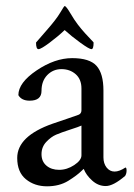

<svg xmlns="http://www.w3.org/2000/svg" viewBox="-20 -622 453 648"><path d="M329.1 -316.4V-90.8Q329.1 -70.3 339.8 -56.6Q350.6 -43 366.7 -43Q382.8 -43 403.3 -56.6Q407.2 -56.6 407.2 -46.4Q407.2 -36.1 402.3 -28.3Q362.3 5.9 336.9 5.9Q311.5 5.9 291 -12.7Q270.5 -31.2 262.7 -51.8Q261.7 -51.8 255.4 -45.4Q240.2 -30.3 210.4 -11.7Q180.2 6.8 138.7 6.8Q96.7 6.8 67.4 -17.1Q38.1 -41 38.1 -88.9Q38.1 -162.6 157.7 -204.6Q175.8 -210.9 205.1 -220.7Q234.4 -230.5 244.6 -234.4Q254.9 -238.3 254.9 -250V-323.2Q254.9 -354.5 235.4 -371.6Q215.8 -388.7 187.5 -388.7Q159.2 -388.7 139.6 -368.7Q120.1 -348.6 120.1 -315.4Q120.1 -282.2 80.1 -282.2Q52.7 -282.2 42 -300.8Q42 -342.8 103.5 -384.3Q165 -425.8 223.6 -425.8Q282.2 -425.8 305.7 -399.9Q329.1 -374 329.1 -316.4ZM254.9 -97.7V-198.2Q247.1 -194.3 216.8 -184.6Q186.5 -174.8 169.4 -167.5Q152.3 -160.2 136.2 -143.1Q120.1 -126 120.1 -101.6Q120.1 -77.1 136.7 -63Q153.3 -48.8 179.7 -48.8Q206.1 -48.8 230.5 -64.9Q254.9 -81.1 254.9 -97.7ZM295.9 -478.5Q295.9 -456.1 288.6 -456.1Q281.2 -456.1 251 -478Q220.7 -500 198.2 -520.5Q176.8 -500 147.5 -478Q118.2 -456.1 109.9 -456.1Q101.6 -456.1 101.6 -478.5Q104.5 -482.4 137.2 -519.5Q169.9 -556.6 183.1 -579.1Q196.3 -601.6 198.2 -601.6Q203.1 -601.6 217.3 -577.6Q231.4 -553.7 242.7 -539.1Q253.9 -524.4 267.1 -509.8Q280.3 -495.1 288.1 -487.3Q295.9 -479.5 295.9 -478.5Z"/></svg>

Font: CrimsonText-Roman
Style: Roman
Weight: 400
Version: Version 0.13